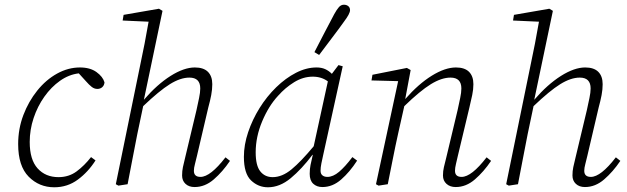

<svg xmlns="http://www.w3.org/2000/svg" viewBox="-20 -781 2659 814"><path d="M210 13Q146 13 101.5 -32Q57 -77 57 -170Q57 -235 79 -293Q101 -351 138 -397Q175 -443 222 -469Q269 -495 319 -495Q362 -495 389 -475.5Q416 -456 423 -432Q422 -419 413.5 -411.5Q405 -404 393 -404Q380 -404 369 -412.5Q358 -421 344 -437L314 -470Q272 -465 234.5 -438.5Q197 -412 168 -371Q139 -330 122.5 -280.5Q106 -231 106 -179Q106 -104 139.5 -67Q173 -30 228 -30Q272 -30 305 -54.5Q338 -79 366 -115L385 -101Q354 -52 310 -19.5Q266 13 210 13Z M482 6 471 0 574 -503Q584 -550 593 -596Q602 -642 610 -689L500 -694L504 -718L654 -744L669 -735L590 -358Q646 -423 703 -459Q760 -495 806 -495Q843 -495 861.5 -476.5Q880 -458 880 -424Q880 -402 875.5 -378Q871 -354 863 -325L815 -120Q811 -102 806.5 -85.5Q802 -69 802 -57Q802 -31 830 -31Q872 -31 936 -114L955 -99Q924 -53 886.5 -20.5Q849 12 805 12Q781 12 766.5 -1.5Q752 -15 752 -37Q752 -56 755.5 -72.5Q759 -89 765 -113L813 -314Q819 -342 824 -365.5Q829 -389 829 -406Q829 -452 783 -452Q745 -452 700 -424Q655 -396 587 -331L562 -212Q552 -160 541.5 -106.5Q531 -53 521 0Z M1064 -135Q1064 -79 1083.5 -54.5Q1103 -30 1136 -30Q1176 -30 1216 -63Q1256 -96 1310 -161L1370 -436Q1343 -456 1306 -456Q1265 -456 1227 -432.5Q1189 -409 1159 -375Q1119 -332 1091.5 -266.5Q1064 -201 1064 -135ZM1347 12Q1323 12 1308 -2Q1293 -16 1293 -44Q1293 -64 1296.5 -81.5Q1300 -99 1306 -124L1305 -125Q1259 -64 1212.5 -25.5Q1166 13 1116 13Q1075 13 1044.5 -16Q1014 -45 1014 -116Q1014 -167 1032 -220.5Q1050 -274 1080.5 -323Q1111 -372 1151 -411Q1191 -450 1235 -472.5Q1279 -495 1322 -495Q1343 -495 1358.5 -488Q1374 -481 1387 -468L1415 -505L1433 -500L1350 -123Q1346 -105 1342.5 -88Q1339 -71 1339 -57Q1339 -44 1347 -37.5Q1355 -31 1368 -31Q1392 -31 1417.5 -52.5Q1443 -74 1474 -115L1494 -100Q1463 -52 1426.5 -20Q1390 12 1347 12ZM1313 -560Q1333 -599 1355.5 -642Q1378 -685 1397 -721Q1408 -741 1417 -751Q1426 -761 1438 -761Q1449 -761 1456.5 -755Q1464 -749 1464 -738Q1464 -723 1439 -690Q1417 -659 1388 -621Q1359 -583 1333 -548Z M1912 12Q1888 12 1873 -1.5Q1858 -15 1858 -37Q1858 -56 1862 -72.5Q1866 -89 1872 -113L1920 -314Q1926 -342 1931 -365.5Q1936 -389 1936 -406Q1936 -452 1890 -452Q1852 -452 1806.5 -424Q1761 -396 1694 -331L1668 -215Q1656 -161 1645.5 -107.5Q1635 -54 1624 0L1585 6L1574 0L1668 -437L1555 -440L1559 -464L1705 -493L1721 -484L1698 -361Q1754 -425 1810.5 -460Q1867 -495 1913 -495Q1950 -495 1968.5 -476.5Q1987 -458 1987 -424Q1987 -402 1982 -378Q1977 -354 1970 -325L1921 -120Q1917 -102 1913 -85.5Q1909 -69 1909 -57Q1909 -31 1937 -31Q1979 -31 2043 -114L2062 -99Q2031 -53 1993.5 -20.5Q1956 12 1912 12Z M2137 6 2126 0 2229 -503Q2239 -550 2248 -596Q2257 -642 2265 -689L2155 -694L2159 -718L2309 -744L2324 -735L2245 -358Q2301 -423 2358 -459Q2415 -495 2461 -495Q2498 -495 2516.5 -476.5Q2535 -458 2535 -424Q2535 -402 2530.5 -378Q2526 -354 2518 -325L2470 -120Q2466 -102 2461.5 -85.5Q2457 -69 2457 -57Q2457 -31 2485 -31Q2527 -31 2591 -114L2610 -99Q2579 -53 2541.5 -20.5Q2504 12 2460 12Q2436 12 2421.5 -1.5Q2407 -15 2407 -37Q2407 -56 2410.5 -72.5Q2414 -89 2420 -113L2468 -314Q2474 -342 2479 -365.5Q2484 -389 2484 -406Q2484 -452 2438 -452Q2400 -452 2355 -424Q2310 -396 2242 -331L2217 -212Q2207 -160 2196.5 -106.5Q2186 -53 2176 0Z"/></svg>

Font: Source Serif 4 SmText Light
Style: Italic
Weight: 300
Italic angle: -12°
Designer: Frank Grießhammer
Foundry: Adobe
Version: Version 4.005;hotconv 1.1.0;makeotfexe 2.6.0